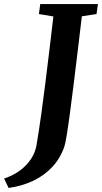

<svg xmlns="http://www.w3.org/2000/svg" viewBox="-111 -763 505 951"><path d="M-68.4 168 -90.7 121.3Q-44.8 106.1 -11.1 80.7Q22.7 55.4 43.2 23.5Q63.8 -8.4 69.6 -42.6Q81.1 -110.3 92.1 -188.5Q103.1 -266.7 113.5 -350.2Q123.9 -433.7 134 -517.8Q144 -601.9 153.4 -681.5L81.8 -693.4L88.3 -743H374.1L367.1 -693.4L294.4 -682.3Q284.1 -595.4 273.7 -508.7Q263.3 -422 253.5 -343.2Q243.7 -264.3 235.1 -200.3Q226.5 -136.3 219.5 -93.6Q212.6 -51 207.7 -37Q187.7 21.4 147.9 64Q108.2 106.6 53 132.7Q-2.2 158.8 -68.4 168Z"/></svg>

Font: Merriweather Light
Style: Italic
Weight: 300
Italic angle: -7.8°
Designer: Eben Sorkin
Foundry: Eben Sorkin
Version: Version 2.101